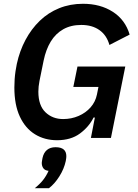

<svg xmlns="http://www.w3.org/2000/svg" viewBox="-20 -730 728 1016"><path d="M461 0 482 -108H475Q451 -59 403 -23.5Q355 12 282 12Q216 12 165 -19.5Q114 -51 85 -113Q56 -175 56 -267Q56 -289 57.5 -310.5Q59 -332 62 -352.5Q65 -373 69 -392Q84 -461 115 -519Q146 -577 190.5 -620Q235 -663 293 -686.5Q351 -710 419 -710Q511 -710 577 -667.5Q643 -625 666 -547L559 -492Q545 -543 506.5 -570.5Q468 -598 410 -598Q355 -598 314.5 -575Q274 -552 248.5 -510Q223 -468 211 -410L189 -302Q186 -287 184.5 -272.5Q183 -258 183 -245Q183 -172 220.5 -136Q258 -100 314 -100Q358 -100 396 -116.5Q434 -133 459.5 -162Q485 -191 493 -230L501 -270H368L390 -378H643L567 0ZM274 49Q303 49 317 61Q331 73 331 96Q331 101 330.5 106Q330 111 328 122Q319 164 294 203.5Q269 243 239 266H164Q191 244 208 222.5Q225 201 237 174Q218 172 209.5 160.5Q201 149 201 132Q201 129 202 123Q203 117 205 106Q211 78 228.5 63.5Q246 49 274 49Z"/></svg>

Font: IBM Plex Sans SemiBold
Style: Italic
Weight: 600
Italic angle: -11.31°
Designer: Mike Abbink, Paul van der Laan, Pieter van Rosmalen
Foundry: Bold Monday
Version: Version 3.201